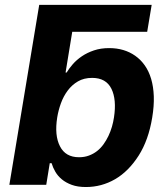

<svg xmlns="http://www.w3.org/2000/svg" viewBox="-20 -747 675 776"><path d="M17.8 0 138.5 -727.3H593L574.9 -618.6H272L245 -453.8H249.3Q259.2 -470.5 274.5 -487.9Q289.8 -505.3 311.1 -519.7Q332.4 -534.1 359.7 -543.3Q387.1 -552.6 421.2 -552.6Q482.2 -552.6 526.3 -521.7Q548.7 -506 565.2 -482.6Q581.7 -459.2 590.9 -428.1Q600.1 -397 601.6 -358Q603 -318.9 595.2 -272Q580.3 -180.8 540.5 -118.3Q499.6 -54.3 445.1 -22.7Q390.6 8.9 327.1 8.9Q294 8.9 270.2 0.2Q246.4 -8.5 229.9 -22.2Q213.4 -35.9 203.5 -53.1Q193.5 -70.3 188.6 -87.4H181.1L166.9 0ZM222.3 -155.9Q244.7 -111.5 299.4 -111.5Q321.4 -111.5 339.5 -118.3Q357.6 -125 372.3 -136.5Q387.1 -148.1 398.4 -163.9Q409.8 -179.7 418.3 -197.6Q426.8 -215.6 432.4 -234.7Q437.9 -253.9 440.7 -272.7Q451.7 -344.5 430.4 -388.1Q408.7 -432.2 352.3 -432.2Q319.2 -432.2 294.9 -418Q270.6 -403.8 253.6 -380.9Q236.5 -358 226.2 -329.5Q215.9 -301.1 211.3 -272.7Q199.6 -199.9 222.3 -155.9Z"/></svg>

Font: Inter P
Style: Bold Italic
Weight: 700
Italic angle: 9.39999°
Designer: Rasmus Andersson
Foundry: rsms
Version: Version 3.018;git-588b23468